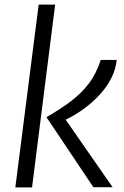

<svg xmlns="http://www.w3.org/2000/svg" viewBox="-20 -819 540 839"><path d="M47 0 149 -799H221L120 0ZM388 -1 183 -307Q242.5 -341 288.8 -375.8Q335 -410.5 368 -453.8Q401 -497 420 -557H490Q486 -516 466.2 -477.2Q446.5 -438.5 415.2 -404.8Q384 -371 346 -343.2Q308 -315.5 267 -296L472 -1Z"/></svg>

Font: Koeln Type Sans Light
Style: Italic
Weight: 300
Italic angle: -7.5°
Designer: Eben Sorkin
Foundry: Eben Sorkin
Version: Version 2.001